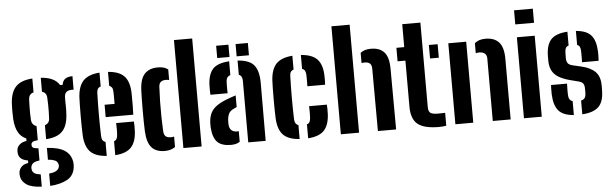

<svg xmlns="http://www.w3.org/2000/svg" viewBox="-57 -1012 4524 1417"><g transform="rotate(-5 2205.5 -303.5)"><path d="M200.5 193Q124 189 89.2 165.5Q54.5 142 47.5 107.5Q46 101 45.2 91Q44.5 81 45.5 73.5Q49 49.5 65.8 32.2Q82.5 15 116 10V-9Q52 -18.5 45.5 -65.5Q44 -76.5 44.5 -82.2Q45 -88 45.5 -95.5Q48 -116 67.2 -132.8Q86.5 -149.5 117.5 -153V-171.5Q77.5 -189 57.8 -226.2Q38 -263.5 34 -321Q33.5 -340.5 33 -355.8Q32.5 -371 32.5 -384.5Q32.5 -398 33 -411.8Q33.5 -425.5 34 -441.5Q40 -524 79 -563.5Q118 -603 200.5 -608.5V-505.5Q182.5 -501 173.5 -488.8Q164.5 -476.5 163.5 -456.5Q162.5 -430 162 -404.2Q161.5 -378.5 161.8 -354Q162 -329.5 163.5 -306Q165 -286 174.5 -273.8Q184 -261.5 201 -256V-151.5Q173.5 -149.5 162.8 -142.5Q152 -135.5 152 -123Q152 -122.5 152 -121.5Q152 -120.5 152 -119Q152 -106.5 161.2 -100.2Q170.5 -94 200.5 -91.5V-1.5Q172.5 1.5 157.2 11Q142 20.5 138 36.5Q135.5 43.5 136 51Q136.5 58.5 138 64.5Q142.5 82 158 90.5Q173.5 99 200.5 101.5ZM263 192.5V101.5Q293.5 98.5 312.5 89Q331.5 79.5 337 62.5Q340 55 339.8 48Q339.5 41 336 32Q331.5 16.5 312.2 8.5Q293 0.5 263 -1.5V-89Q350 -84 394.2 -54.8Q438.5 -25.5 447.5 29.5Q449 37 449.2 48.5Q449.5 60 447.5 73Q438.5 134.5 388 161.2Q337.5 188 263 192.5ZM263 -153.5V-256.5Q279 -262 288 -273.5Q297 -285 298 -302.5Q299.5 -326 300 -351.8Q300.5 -377.5 300 -404.5Q299.5 -431.5 298 -458.5Q297 -477 288.2 -488.8Q279.5 -500.5 263 -505V-608.5Q364.5 -602 400.5 -542.5H419.5Q423.5 -572 442.5 -585.8Q461.5 -599.5 497 -600V-500H482.5Q457 -500 442.8 -487.8Q428.5 -475.5 428.5 -444.5V-417Q429 -399.5 429.2 -385.2Q429.5 -371 429.2 -356Q429 -341 427.5 -321Q422.5 -238.5 384.5 -198.8Q346.5 -159 263 -153.5Z M534.5 -156.5Q533 -183.5 532.5 -222.2Q532 -261 532 -303.2Q532 -345.5 532.8 -382.5Q533.5 -419.5 534.5 -441.5Q540 -524.5 578.5 -563.5Q617 -602.5 698 -608.5V-506Q683 -501.5 676.2 -490.5Q669.5 -479.5 669 -461.5Q667.5 -415.5 667 -375.8Q666.5 -336 666.5 -298.8Q666.5 -261.5 667 -223.2Q667.5 -185 669 -142Q669.5 -122.5 676.2 -111.2Q683 -100 698 -95V8.5Q613.5 2.5 576.2 -37Q539 -76.5 534.5 -156.5ZM761 8.5V-94.5Q774.5 -99.5 780.8 -111Q787 -122.5 788 -143Q789 -158 789.2 -178.2Q789.5 -198.5 788 -227H919.5Q920.5 -218.5 921 -195.8Q921.5 -173 920.5 -156.5Q916.5 -75.5 879.5 -36.2Q842.5 3 761 8.5ZM715 -277.5V-369H789Q789 -389 789 -408Q789 -427 788.8 -441.2Q788.5 -455.5 788 -461.5Q787.5 -480 780.8 -490.2Q774 -500.5 761 -505.5V-608.5Q842.5 -602.5 879.5 -564.2Q916.5 -526 920.5 -446.5Q921 -435 921.2 -406.2Q921.5 -377.5 921.2 -342.5Q921 -307.5 919.5 -277.5Z M994 -149Q992.5 -178.5 992 -218.8Q991.5 -259 991.5 -302.2Q991.5 -345.5 992.2 -384.8Q993 -424 994 -451Q997.5 -536.5 1032.2 -573Q1067 -609.5 1130 -609.5Q1155.5 -609.5 1173.5 -604Q1191.5 -598.5 1205.5 -588V-509.5Q1195 -512.5 1182 -512.5Q1155.5 -512.5 1142.8 -500.8Q1130 -489 1129 -465.5Q1126 -412 1125 -355Q1124 -298 1125 -242.5Q1126 -187 1128.5 -138.5Q1130 -111.5 1142.2 -99.5Q1154.5 -87.5 1182 -87.5Q1195.5 -87.5 1205.5 -90.5V-13Q1191 -2.5 1172.2 3.5Q1153.5 9.5 1128 9.5Q1064 9.5 1031 -27.5Q998 -64.5 994 -149ZM1266.5 0V-800H1401.5V0Z M1480.5 -130.5Q1480 -140 1480 -153.2Q1480 -166.5 1480.5 -175.5Q1483.5 -215 1498.5 -243.8Q1513.5 -272.5 1546 -294.5Q1578.5 -316.5 1633 -336Q1646 -341 1658.8 -345.2Q1671.5 -349.5 1684.5 -353.5V-267.5Q1680 -265.5 1675.2 -263Q1670.5 -260.5 1665 -258Q1633.5 -244.5 1624 -222.2Q1614.5 -200 1613.5 -175Q1613 -162.5 1613 -156.5Q1613 -150.5 1613.5 -140Q1616 -115 1630.8 -101.2Q1645.5 -87.5 1672 -87.5Q1679.5 -87.5 1684.5 -89V-10Q1660 7.5 1618.5 7.5Q1551.5 7.5 1519 -24Q1486.5 -55.5 1480.5 -130.5ZM1499.5 -374.5Q1498.5 -384.5 1498.2 -405.5Q1498 -426.5 1498.5 -446.5Q1501.5 -525 1536.2 -564Q1571 -603 1658.5 -608.5V-506.5Q1644 -502 1636 -491.2Q1628 -480.5 1627 -462Q1626.5 -454.5 1626.2 -435.2Q1626 -416 1626.2 -397.8Q1626.5 -379.5 1627 -374.5ZM1747 0V-455.5Q1747 -474 1740.8 -486Q1734.5 -498 1721 -503.5V-608.5Q1810 -602.5 1843.8 -559.2Q1877.5 -516 1877 -426L1876 0ZM1717 -640V-731H1808V-640ZM1573 -640V-731H1664V-640Z M1964 -156.5Q1962.5 -183.5 1962 -222.2Q1961.5 -261 1961.5 -303.2Q1961.5 -345.5 1962.2 -382.5Q1963 -419.5 1964 -441.5Q1969.5 -524.5 2007.8 -563.5Q2046 -602.5 2127 -608.5V-506Q2112.5 -501.5 2105.8 -490.8Q2099 -480 2098.5 -461.5Q2097 -415.5 2096.5 -375.8Q2096 -336 2096 -298.8Q2096 -261.5 2096.5 -223.2Q2097 -185 2098.5 -142Q2099 -122.5 2105.8 -111.2Q2112.5 -100 2127 -95V8.5Q2042.5 2.5 2005.5 -37Q1968.5 -76.5 1964 -156.5ZM2190 8.5V-94.5Q2205 -99.5 2210.8 -111.5Q2216.5 -123.5 2217.5 -143Q2218.5 -159.5 2218.5 -178.8Q2218.5 -198 2217.5 -227H2349Q2350 -218 2350.5 -195.8Q2351 -173.5 2350 -156.5Q2346 -75.5 2308.8 -36.2Q2271.5 3 2190 8.5ZM2217.5 -374.5Q2218 -386 2218.2 -402.2Q2218.5 -418.5 2218.2 -434.5Q2218 -450.5 2217.5 -461.5Q2216.5 -479 2210.5 -490Q2204.5 -501 2190 -505.5V-608.5Q2271.5 -603 2309 -564.8Q2346.5 -526.5 2350 -446.5Q2351 -429 2350.5 -405.8Q2350 -382.5 2349 -374.5Z M2433 0V-800H2568V0ZM2707.5 0 2706 -462.5Q2706 -488 2693.5 -500.2Q2681 -512.5 2653.5 -512.5Q2641.5 -512.5 2631 -510V-586Q2645 -597.5 2663.8 -603.5Q2682.5 -609.5 2709 -609.5Q2773.5 -609.5 2806.8 -572.8Q2840 -536 2840.5 -451L2842.5 0Z M2897 -500V-600H2955V-770H3089.5V-143Q3089.5 -111 3105.2 -100.2Q3121 -89.5 3160.5 -89.5Q3174 -89.5 3186.2 -90Q3198.5 -90.5 3213.5 -90.5V4.5Q3201.5 7 3188.5 8.2Q3175.5 9.5 3160 9.5Q3049.5 9.5 3002.2 -29Q2955 -67.5 2955 -158.5V-500ZM3137.5 -500V-600H3202.5V-500Z M3281.5 0V-600H3414V0ZM3558.5 0V-462.5Q3558.5 -488 3544 -500.2Q3529.5 -512.5 3502 -512.5Q3495.5 -512.5 3489.2 -511.8Q3483 -511 3477 -509V-583.5Q3492 -596 3511 -602.8Q3530 -609.5 3557.5 -609.5Q3622 -609.5 3656.2 -572.8Q3690.5 -536 3691 -451V0Z M3786 -695.5V-800H3925V-695.5ZM3789.5 0V-600H3921.5V0Z M4009 -156.5Q4008.5 -179 4008.8 -198.5Q4009 -218 4010 -227H4128.5Q4127 -194.5 4127.2 -175.5Q4127.5 -156.5 4128 -142Q4129 -122 4136.2 -110.8Q4143.5 -99.5 4158.5 -94.5V8.5Q4080 2.5 4046.2 -36.5Q4012.5 -75.5 4009 -156.5ZM4221 8.5V-93Q4239.5 -97.5 4248.2 -109.5Q4257 -121.5 4257 -143Q4257.5 -156 4257.5 -160Q4257.5 -164 4257.5 -167.8Q4257.5 -171.5 4257 -183.5Q4257 -203.5 4248.5 -216Q4240 -228.5 4217.5 -234.5L4147.5 -252.5Q4101.5 -265 4069.8 -284Q4038 -303 4022 -332.5Q4006 -362 4005.5 -406Q4005.5 -416 4005.5 -424.2Q4005.5 -432.5 4005.5 -441Q4006 -524 4042 -563.5Q4078 -603 4164.5 -608.5V-506Q4150 -501.5 4143.8 -490.8Q4137.5 -480 4137 -461.5Q4137 -458 4136.5 -448.5Q4136 -439 4136 -418Q4136 -393 4144.8 -379Q4153.5 -365 4179.5 -358.5L4242 -344Q4312 -328 4347 -293Q4382 -258 4382 -190.5Q4382 -181 4382 -172Q4382 -163 4381.5 -153Q4381 -73 4344 -35Q4307 3 4221 8.5ZM4252.5 -374.5Q4253 -387 4253.2 -403.8Q4253.5 -420.5 4253.2 -436.2Q4253 -452 4252.5 -461.5Q4251.5 -479.5 4246 -490Q4240.5 -500.5 4227.5 -505V-608.5Q4305 -602.5 4339 -564.2Q4373 -526 4376.5 -446.5Q4377 -438.5 4377 -423.8Q4377 -409 4376.5 -394.8Q4376 -380.5 4375 -374.5Z"/></g></svg>

Font: Big Shoulders Stencil Text Thin ExtraBold
Style: Regular
Weight: 800
Version: Version 2.001